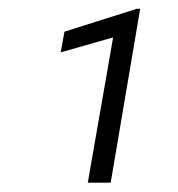

<svg xmlns="http://www.w3.org/2000/svg" viewBox="-20 -730 395 426"><path d="M291 -710.4 225.6 -324.7H174.8L231 -647L114.7 -613.8L123 -659.7L283.2 -710.4Z"/></svg>

Font: Mardoto Light
Style: Italic
Weight: 300
Italic angle: -12°
Designer: Christian Robertson, Vahan Hovhannisyan
Foundry: Google
Version: Version 1.000